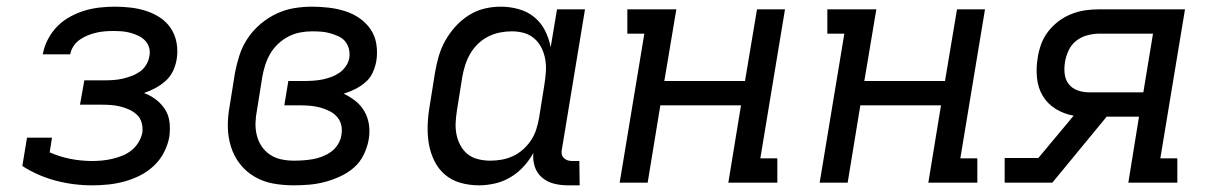

<svg xmlns="http://www.w3.org/2000/svg" viewBox="-20 -548 3640 576"><path d="M257 8Q199 8 145.5 -6.5Q92 -21 47 -50L61 -135H136L129 -91Q158 -78 190.5 -71.5Q223 -65 257 -65Q272 -65 287 -66.5Q302 -68 317 -71.5Q332 -75 347 -81Q362 -87 374.5 -97Q387 -107 395.5 -121Q404 -135 407 -150Q409 -165 405 -179.5Q401 -194 391 -203.5Q381 -213 368 -219Q355 -225 341 -228.5Q327 -232 312 -233Q297 -234 282 -234H220L233 -307H295Q308 -307 321.5 -308Q335 -309 348 -312Q361 -315 374.5 -320Q388 -325 399.5 -333Q411 -341 418.5 -353.5Q426 -366 428 -379Q431 -392 427.5 -404.5Q424 -417 415.5 -426Q407 -435 395.5 -440.5Q384 -446 371.5 -449.5Q359 -453 346 -454Q333 -455 319 -455Q307 -455 294.5 -454Q282 -453 269 -450Q256 -447 243.5 -442Q231 -437 219.5 -429Q208 -421 200.5 -409.5Q193 -398 191 -386L190 -385H108L109 -388Q113 -410 124.5 -431.5Q136 -453 153 -470Q170 -487 191.5 -498.5Q213 -510 235 -516.5Q257 -523 280 -525.5Q303 -528 325 -528Q350 -528 374 -525Q398 -522 420.5 -514.5Q443 -507 462 -494Q481 -481 493.5 -461.5Q506 -442 510 -418Q514 -394 510 -370Q507 -352 499 -335Q491 -318 477 -305.5Q463 -293 446.5 -284Q430 -275 412 -269Q431 -262 447.5 -249.5Q464 -237 475 -220Q486 -203 488.5 -181.5Q491 -160 488 -138Q484 -115 472.5 -92Q461 -69 442 -51Q423 -33 400 -21.5Q377 -10 353 -3.5Q329 3 305 5.5Q281 8 257 8Z M861 8Q829 8 799 2.5Q769 -3 743.5 -18Q718 -33 700 -56Q682 -79 673 -107.5Q664 -136 663.5 -167Q663 -198 669 -230L685 -330Q690 -356 698.5 -382.5Q707 -409 723 -433Q739 -457 761.5 -476Q784 -495 809.5 -507Q835 -519 862 -523.5Q889 -528 916 -528Q941 -528 966.5 -525Q992 -522 1015.5 -514.5Q1039 -507 1058.5 -493.5Q1078 -480 1091.5 -460.5Q1105 -441 1109 -416Q1113 -391 1109 -365Q1106 -348 1098.5 -331Q1091 -314 1076.5 -301.5Q1062 -289 1045 -280.5Q1028 -272 1011 -267Q1030 -258 1046.5 -245Q1063 -232 1073.5 -213.5Q1084 -195 1087 -173Q1090 -151 1086 -129Q1082 -106 1071 -83.5Q1060 -61 1041.5 -45Q1023 -29 1000 -18.5Q977 -8 954 -2Q931 4 907.5 6Q884 8 861 8ZM862 -66Q876 -66 890 -67Q904 -68 918.5 -70.5Q933 -73 947 -78.5Q961 -84 973 -92.5Q985 -101 993.5 -114.5Q1002 -128 1004 -142Q1007 -157 1004 -171.5Q1001 -186 991.5 -197Q982 -208 969 -214.5Q956 -221 942 -225Q928 -229 912.5 -230.5Q897 -232 882 -232H833L845 -305H894Q907 -305 920.5 -306Q934 -307 947 -309.5Q960 -312 973.5 -317Q987 -322 998.5 -330Q1010 -338 1018 -350Q1026 -362 1028 -375Q1030 -389 1026.5 -402Q1023 -415 1015 -424.5Q1007 -434 994.5 -439.5Q982 -445 969.5 -448.5Q957 -452 943.5 -453Q930 -454 916 -454Q898 -454 880 -450.5Q862 -447 845.5 -438.5Q829 -430 814.5 -416.5Q800 -403 790.5 -386.5Q781 -370 775.5 -352.5Q770 -335 767 -318L751 -218Q747 -198 746.5 -179Q746 -160 750.5 -142Q755 -124 765 -109Q775 -94 790 -84Q805 -74 823.5 -70Q842 -66 862 -66Z M1417 8Q1388 8 1361.5 0.5Q1335 -7 1315 -24Q1295 -41 1283 -65.5Q1271 -90 1266.5 -117Q1262 -144 1263 -172.5Q1264 -201 1269 -230L1285 -330Q1289 -354 1296 -378.5Q1303 -403 1315.5 -425.5Q1328 -448 1346 -468Q1364 -488 1386 -502Q1408 -516 1432.5 -522Q1457 -528 1482 -528Q1510 -528 1536.5 -520.5Q1563 -513 1583 -496.5Q1603 -480 1615 -456.5Q1627 -433 1632 -406L1651 -520H1735L1666 -102Q1664 -95 1665 -87.5Q1666 -80 1670.5 -75Q1675 -70 1681.5 -67.5Q1688 -65 1696 -65H1718L1719 8H1684Q1662 8 1642 3Q1622 -2 1606.5 -15Q1591 -28 1584.5 -47.5Q1578 -67 1580 -89Q1568 -67 1550.5 -48Q1533 -29 1511 -16Q1489 -3 1464.5 2.5Q1440 8 1417 8ZM1451 -66Q1468 -66 1485 -69Q1502 -72 1518.5 -79.5Q1535 -87 1549 -99.5Q1563 -112 1573 -127Q1583 -142 1588.5 -159Q1594 -176 1597 -193L1613 -293Q1616 -312 1617.5 -331Q1619 -350 1616 -368.5Q1613 -387 1605 -403.5Q1597 -420 1583.5 -432Q1570 -444 1552.5 -449Q1535 -454 1515 -454Q1498 -454 1480 -450.5Q1462 -447 1445 -438.5Q1428 -430 1414 -416.5Q1400 -403 1390.5 -386.5Q1381 -370 1375.5 -352.5Q1370 -335 1367 -318L1351 -218Q1348 -199 1347 -180.5Q1346 -162 1349.5 -144.5Q1353 -127 1361.5 -111.5Q1370 -96 1383 -85.5Q1396 -75 1414 -70.5Q1432 -66 1451 -66Z M1839 0 1913 -447H1862V-520H2009L1973 -305H2215L2251 -520H2335L2261 -73H2312V0H2165L2203 -232H1961L1923 0Z M2439 0 2513 -447H2462V-520H2609L2573 -305H2815L2851 -520H2935L2861 -73H2912V0H2765L2803 -232H2561L2523 0Z M2994 0V-74H3095L3201 -201Q3172 -206 3147.5 -221Q3123 -236 3108.5 -260Q3094 -284 3091 -314Q3088 -344 3093 -374Q3096 -395 3103.5 -415.5Q3111 -436 3124.5 -453.5Q3138 -471 3156 -484.5Q3174 -498 3194.5 -506Q3215 -514 3235.5 -517Q3256 -520 3277 -520H3535L3461 -73H3512V0H3365L3397 -198H3300L3137 0ZM3247 -271H3410L3439 -447H3277Q3260 -447 3241.5 -442Q3223 -437 3208.5 -425.5Q3194 -414 3186 -397Q3178 -380 3175 -362Q3172 -344 3174 -326.5Q3176 -309 3186 -296Q3196 -283 3212.5 -277Q3229 -271 3247 -271Z"/></svg>

Font: Iosevka HT Extended
Style: Italic
Weight: 400
Width: 7
Italic angle: -9°
Monospace: yes
Designer: Belleve Invis
Foundry: Belleve Invis
Version: Version 32.3.0; ttfautohint (v1.8.4)